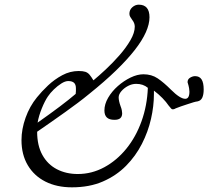

<svg xmlns="http://www.w3.org/2000/svg" viewBox="-20 -788 892 822"><path d="M288 14Q223 14 174.5 -10.5Q126 -35 99 -80.5Q72 -126 72 -188Q72 -235 89.5 -284Q107 -333 138 -371Q158 -396 185.5 -422Q213 -448 246.5 -466Q280 -484 317 -484Q335 -484 345.5 -480.5Q356 -477 363.5 -468Q371 -459 380 -444Q403 -463 433 -491Q463 -519 491.5 -551.5Q520 -584 538.5 -616Q557 -648 557 -674Q557 -689 546 -703Q541 -710 537.5 -716Q534 -722 534 -729Q534 -746 546.5 -757Q559 -768 574 -768Q597 -768 608.5 -754.5Q620 -741 620 -714Q620 -685 604.5 -650Q589 -615 557 -574Q525 -533 476.5 -486Q428 -439 362 -386Q339 -367 313 -347.5Q287 -328 259 -308Q231 -288 201 -267Q171 -246 139 -224Q139 -165 161.5 -124.5Q184 -84 223.5 -63.5Q263 -43 313 -43Q373 -43 426.5 -72Q480 -101 521 -151.5Q562 -202 586 -269Q610 -336 613 -412Q593 -429 563 -429Q545 -429 528 -420Q511 -411 499.5 -397.5Q488 -384 488 -371Q488 -364 490 -354.5Q492 -345 496 -334Q500 -324 501.5 -316Q503 -308 503 -303Q503 -289 495 -282Q487 -275 470 -275Q448 -275 437.5 -285Q427 -295 427 -315Q427 -342 443 -369.5Q459 -397 484.5 -419.5Q510 -442 539 -456Q568 -470 594 -470Q629 -470 655 -452.5Q681 -435 712 -404Q751 -365 773 -365Q791 -365 791 -396Q791 -401 789.5 -410.5Q788 -420 783 -436Q783 -449 794 -455.5Q805 -462 815 -462Q834 -462 843 -448Q852 -434 852 -405Q852 -383 846 -370Q840 -357 826 -354Q818 -353 808 -350Q798 -347 783 -342Q768 -337 754.5 -332.5Q741 -328 732 -324Q727 -321 724 -320.5Q721 -320 719 -320Q716 -320 713 -323Q710 -326 702 -336Q692 -351 675.5 -368Q659 -385 639 -400Q639 -396 639 -392.5Q639 -389 639 -385Q639 -334 626.5 -279Q614 -224 587.5 -172Q561 -120 519.5 -78Q478 -36 420.5 -11Q363 14 288 14ZM141 -263Q195 -301 235.5 -331.5Q276 -362 304 -386Q305 -392 305 -398Q305 -404 305 -410Q305 -426 297 -433.5Q289 -441 272 -441Q259 -441 242.5 -430.5Q226 -420 210.5 -405Q195 -390 185 -375Q172 -356 159 -324Q146 -292 141 -263Z"/></svg>

Font: Junicode VF
Style: Italic
Weight: 400
Italic angle: -11°
Designer: Peter S. Baker
Version: Version 2.209